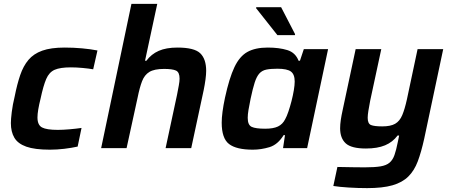

<svg xmlns="http://www.w3.org/2000/svg" viewBox="-20 -763 2333 989"><path d="M237 8Q159 8 115.5 -7.5Q72 -23 54 -53.5Q36 -84 36 -129Q36 -148 40.5 -185.5Q45 -223 56 -268Q68 -329 84 -376Q100 -423 126.5 -454.5Q153 -486 197.5 -502Q242 -518 313 -518Q358 -518 402.5 -514Q447 -510 482 -503L460 -406Q438 -410 405.5 -413Q373 -416 345 -416Q290 -416 261.5 -403.5Q233 -391 218 -356Q203 -321 189 -255Q181 -223 177 -199Q173 -175 173 -158Q173 -119 196.5 -106.5Q220 -94 278 -94Q304 -94 338.5 -97Q373 -100 400 -104L380 -8Q349 -1 311 3.5Q273 8 237 8Z M501 0 657 -743H790L727 -450H734Q759 -484 797.5 -501Q836 -518 894 -518Q981 -518 1011.5 -488.5Q1042 -459 1042 -398Q1042 -380 1038.5 -353.5Q1035 -327 1029 -298L965 0H833L892 -275Q897 -301 901 -322.5Q905 -344 905 -358Q905 -391 886.5 -399.5Q868 -408 825 -408Q775 -408 749.5 -392.5Q724 -377 711.5 -344Q699 -311 689 -261L632 0Z M1282 8Q1198 8 1160 -21Q1122 -50 1122 -131Q1122 -180 1139 -260Q1161 -361 1187.5 -417Q1214 -473 1254.5 -495.5Q1295 -518 1359 -518Q1418 -518 1460 -505Q1502 -492 1518 -450H1525L1545 -510H1670L1562 0H1438L1448 -67H1441Q1411 -18 1368 -5Q1325 8 1282 8ZM1346 -100Q1388 -100 1412 -111.5Q1436 -123 1449 -149Q1457 -163 1465.5 -188Q1474 -213 1481.5 -242Q1489 -271 1493.5 -298Q1498 -325 1498 -343Q1498 -380 1478.5 -394.5Q1459 -409 1409 -409Q1374 -409 1352 -404.5Q1330 -400 1316 -384.5Q1302 -369 1292 -338Q1282 -307 1271 -255Q1264 -221 1260 -197Q1256 -173 1256 -156Q1256 -119 1276.5 -109.5Q1297 -100 1346 -100ZM1409 -582 1299 -721 1300 -726H1428L1500 -587L1499 -582Z M1871 206Q1825 206 1776.5 203Q1728 200 1697 195L1718 97Q1770 98 1802.5 98.5Q1835 99 1859 99Q1910 99 1940 94Q1970 89 1986.5 75Q2003 61 2012 35.5Q2021 10 2029 -31Q2031 -39 2032.5 -47.5Q2034 -56 2036 -65H2028Q2003 -31 1963.5 -14.5Q1924 2 1865 2Q1790 2 1761 -24.5Q1732 -51 1732 -102Q1732 -122 1735.5 -145.5Q1739 -169 1745 -196L1812 -510H1944L1887 -245Q1881 -214 1877.5 -192Q1874 -170 1874 -156Q1874 -126 1891 -119Q1908 -112 1949 -112Q1992 -112 2015.5 -125.5Q2039 -139 2052 -170Q2065 -201 2076 -251L2131 -510H2263L2165 -48Q2150 20 2132 68Q2114 116 2083 146.5Q2052 177 2001.5 191.5Q1951 206 1871 206Z"/></svg>

Font: Saira SemiBold
Style: Italic
Weight: 600
Italic angle: -12°
Designer: Hector Gatti with collaboration of the Omnibus-Type team
Foundry: Omnibus-Type
Version: Version 1.100; ttfautohint (v1.8.3)